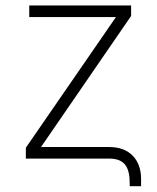

<svg xmlns="http://www.w3.org/2000/svg" viewBox="-20 -565 559 684"><path d="M442.1 98.4H482.6V72.4C482.6 4.3 441.8 -41.2 369.7 -41.2H126.1L447.1 -508.2V-545.5H84.2V-504.3H393.1L72.1 -38.7V0H369C424.4 0 442.1 30.9 442.1 88.1Z"/></svg>

Font: Karasuma Gothic
Style: Thin
Weight: 200
Designer: Rasmus Andersson / Ryoko Ishizuka
Foundry: rsms
Version: Version 1.00